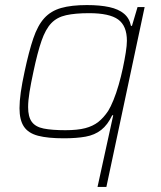

<svg xmlns="http://www.w3.org/2000/svg" viewBox="-20 -538 636 758"><path d="M365 200 427 -83H423Q405 -45 379.5 -25Q354 -5 318 1.5Q282 8 232 8Q169 8 130.5 -2Q92 -12 74.5 -38Q57 -64 57 -111Q57 -138 62 -173.5Q67 -209 77 -255Q94 -335 111.5 -386.5Q129 -438 155 -466.5Q181 -495 221.5 -506.5Q262 -518 323 -518Q375 -518 411.5 -510Q448 -502 469.5 -484Q491 -466 497 -436H501L523 -510H551L400 200ZM238 -24Q286 -24 316.5 -32Q347 -40 368 -56.5Q389 -73 407 -100Q417 -116 428 -143Q439 -170 448.5 -203Q458 -236 465 -269Q472 -302 476.5 -330.5Q481 -359 481 -377Q481 -436 446.5 -461Q412 -486 332 -486Q277 -486 241 -478Q205 -470 182.5 -446.5Q160 -423 144 -377Q128 -331 112 -255Q102 -209 96.5 -174.5Q91 -140 91 -115Q91 -77 105.5 -57Q120 -37 152.5 -30.5Q185 -24 238 -24Z"/></svg>

Font: Saira Thin Thin
Style: Italic
Weight: 250
Italic angle: -12°
Version: Version 1.101